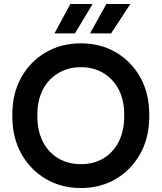

<svg xmlns="http://www.w3.org/2000/svg" viewBox="-20 -932 813 966"><path d="M387 14Q288 14 210 -32Q132 -78 87 -159Q42 -240 42 -347V-355Q42 -462 87 -542.5Q132 -623 210 -668.5Q288 -714 387 -714Q486 -714 563.5 -668.5Q641 -623 686 -542.5Q731 -462 731 -355V-347Q731 -240 686 -159Q641 -78 563.5 -32Q486 14 387 14ZM387 -106Q451 -106 500 -135Q549 -164 577 -218.5Q605 -273 605 -347V-355Q605 -429 577 -482Q549 -535 500 -564.5Q451 -594 387 -594Q324 -594 274 -564.5Q224 -535 196 -482Q168 -429 168 -355V-347Q168 -273 196 -218.5Q224 -164 274 -135Q324 -106 387 -106ZM254 -764 334 -912H446L357 -764ZM433 -764 515 -912H636L539 -764Z"/></svg>

Font: SUSE SemiBold
Style: Regular
Weight: 600
Designer: Rene Bieder
Foundry: SUSE
Version: Version 1.000